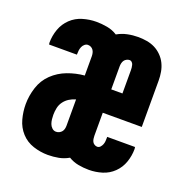

<svg xmlns="http://www.w3.org/2000/svg" viewBox="-102 -623 704 726"><g transform="rotate(20 250.0 -260.0)"><path d="M165 8Q135 8 106 -1.5Q77 -11 57 -33Q37 -55 29 -84.5Q21 -114 21 -144Q21 -178 32 -212Q43 -246 68 -270Q93 -294 126 -306.5Q159 -319 194 -322V-400Q194 -406 192.5 -412.5Q191 -419 187.5 -424Q184 -429 178.5 -432Q173 -435 166 -435Q159 -435 153 -430Q147 -425 144 -418Q141 -411 140 -403.5Q139 -396 139 -388Q139 -388 139 -387Q139 -386 139 -386H27Q27 -388 26.5 -389.5Q26 -391 26 -393Q26 -421 35.5 -447.5Q45 -474 65 -493Q85 -512 112 -520Q139 -528 166 -528Q188 -528 210 -524Q232 -520 251 -508Q270 -519 291.5 -523.5Q313 -528 335 -528Q352 -528 369.5 -525Q387 -522 402 -514.5Q417 -507 429.5 -494.5Q442 -482 449.5 -466.5Q457 -451 460 -434Q463 -417 463 -400V-213H306V-120Q306 -114 307 -108Q308 -102 310.5 -97Q313 -92 318.5 -88.5Q324 -85 330 -85Q337 -85 342 -90.5Q347 -96 349.5 -102.5Q352 -109 352.5 -116Q353 -123 353 -130Q353 -131 353 -131.5Q353 -132 353 -133H465Q465 -131 465.5 -129Q466 -127 466 -125Q466 -98 457 -72Q448 -46 428.5 -27Q409 -8 383 0Q357 8 330 8Q308 8 287 4Q266 0 248 -11Q229 0 208 4Q187 8 165 8ZM306 -307H351V-400Q351 -405 350.5 -410.5Q350 -416 348.5 -421.5Q347 -427 343 -431Q339 -435 334 -435Q328 -435 322 -432Q316 -429 312.5 -424Q309 -419 307.5 -412.5Q306 -406 306 -400ZM164 -85Q171 -85 177 -88Q183 -91 187 -96Q191 -101 192.5 -107.5Q194 -114 194 -120V-226Q180 -222 168 -214.5Q156 -207 147.5 -195.5Q139 -184 136 -170Q133 -156 133 -142Q133 -133 134 -124Q135 -115 138 -106.5Q141 -98 148 -91.5Q155 -85 164 -85Z"/></g></svg>

Font: Iosevka SS04 Heavy
Style: Regular
Weight: 900
Monospace: yes
Designer: Belleve Invis
Foundry: Belleve Invis
Version: Version 19.0.0; ttfautohint (v1.8.4)